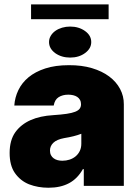

<svg xmlns="http://www.w3.org/2000/svg" viewBox="-20 -851 631 879"><path d="M201.7 8.5Q154.1 8.5 113.3 -7.1Q73.2 -23.1 47.9 -59.3Q24.1 -93.8 24.1 -150.6Q24.1 -209.2 50.4 -246.1Q101.9 -316.8 224.4 -323.9Q260.7 -326.3 285 -329.9Q309.3 -333.5 324 -339.3Q338.8 -345.2 344.8 -353.5Q350.9 -361.9 350.9 -373.6Q350.9 -385.3 346.2 -393.6Q341.6 -402 333.6 -407.3Q325.6 -412.6 315 -415.1Q304.3 -417.6 292.6 -417.6Q266.7 -417.6 248.6 -406.2Q230.5 -394.9 225.9 -367.9H45.5Q47.9 -404.5 63.9 -438Q79.9 -471.6 110.4 -497Q141 -522.4 187 -537.5Q233 -552.6 295.5 -552.6Q354 -552.9 400.7 -539.1Q447.4 -525.2 479.9 -500.9Q512.4 -476.6 529.8 -443.7Q547.2 -410.9 546.9 -373.6V0H363.6V-76.7H359.4Q334.9 -33 296 -12.3Q257.1 8.5 201.7 8.5ZM477.3 -763.1H122.2V-831H477.3ZM301.1 -587.4Q261.7 -587.4 233 -607.6Q204.5 -628.6 204.5 -658.4Q204.5 -674 212.4 -687.1Q220.2 -700.3 233.5 -709.7Q246.8 -719.1 264.4 -724.3Q282 -729.4 301.1 -729.4Q340.6 -729.4 369 -709.2Q397.7 -688.9 397.7 -658.4Q397.7 -628.9 369.7 -608.3Q341.6 -587.4 301.1 -587.4ZM265.6 -115.1Q282.7 -115.1 298.5 -120.2Q314.3 -125.4 326.2 -135.3Q338.1 -145.2 345.2 -159.8Q352.3 -174.4 352.3 -193.2V-238.6Q320.7 -226.2 274.1 -218.8Q239.7 -212.4 224.3 -197.4Q208.8 -182.5 208.8 -161.9Q208.8 -149.5 213.4 -140.6Q218 -131.7 225.9 -126.1Q233.7 -120.4 244 -117.7Q254.3 -115.1 265.6 -115.1Z"/></svg>

Font: Linik Sans Black
Style: Regular
Weight: 900
Designer: Fonts by Rasmus Andersson / Changes by Cristiano Sobral with parts from Marc Monis
Foundry: rsms
Version: Version 3.020; ttfautohint (v1.6)